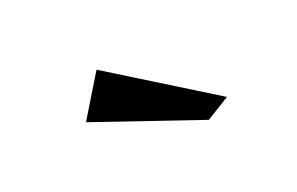

<svg xmlns="http://www.w3.org/2000/svg" viewBox="-41 -849 672 435"><g transform="rotate(-20 295.0 -631.0)"><path d="M405.6 -533.8 142.2 -623.9 205.3 -727.6 462 -568.5Z"/></g></svg>

Font: Panamera Thin
Style: Regular
Weight: 100
Designer: Bastien Sozeau
Foundry: NBR — Bastien Sozeau
Version: Version 3.003;gftools[0.9.33]